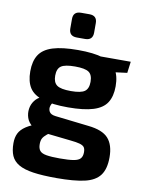

<svg xmlns="http://www.w3.org/2000/svg" viewBox="-97 -774 774 1032"><g transform="rotate(10 290.5 -258.0)"><path d="M280 -507Q366 -507 416.5 -491Q467 -475 489.5 -441Q512 -407 512 -350Q512 -295 490 -260.5Q468 -226 416.5 -210Q365 -194 279 -194Q193 -194 141.5 -210Q90 -226 68 -260Q46 -294 46 -350Q46 -406 68.5 -440.5Q91 -475 142.5 -491Q194 -507 280 -507ZM279 -417Q224 -417 203 -402.5Q182 -388 182 -350Q182 -313 203 -298Q224 -283 279 -283Q334 -283 354.5 -298Q375 -313 375 -350Q375 -388 354.5 -402.5Q334 -417 279 -417ZM569 -494 561 -432 429 -415 393 -494ZM131 -224 204 -212Q190 -203 184.5 -186Q179 -169 187 -154Q195 -139 222 -136L404 -115Q482 -107 514 -71.5Q546 -36 546 32Q546 96 520 130.5Q494 165 437 178Q380 191 285 191Q207 191 156.5 183.5Q106 176 77 159Q48 142 36 114.5Q24 87 24 46Q24 15 35 -7.5Q46 -30 73 -48Q100 -66 147 -81L220 -107L273 -87L233 -60Q208 -42 192.5 -29.5Q177 -17 170.5 -5Q164 7 164 27Q164 50 174 62.5Q184 75 210.5 79.5Q237 84 283 84Q332 84 358.5 79.5Q385 75 395.5 63Q406 51 406 29Q406 10 399 1Q392 -8 374 -13Q356 -18 325 -21L170 -38Q132 -42 109.5 -59.5Q87 -77 79 -101Q71 -125 74.5 -150Q78 -175 93 -195Q108 -215 131 -224ZM306 -707Q348 -707 348 -666V-614Q348 -572 306 -572H261Q218 -572 218 -614V-666Q218 -707 261 -707Z"/></g></svg>

Font: Exo 2
Style: Bold
Weight: 700
Designer: Natanael Gama
Foundry: Natanael Gama
Version: Version 2.010